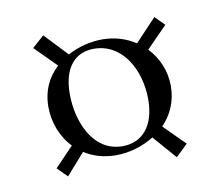

<svg xmlns="http://www.w3.org/2000/svg" viewBox="-49 -425 512 445"><g transform="rotate(-10 207.0 -202.0)"><path d="M196 -65C227 -65 259 -74 286 -91L334 -36L362 -63L313 -112C335 -135 349 -165 349 -201C349 -237 335 -269 312 -293L361 -343L339 -365L289 -312C266 -327 240 -335 211 -335C184 -335 154 -328 129 -314L78 -368L50 -343L100 -293C76 -271 61 -241 61 -202C61 -167 74 -131 99 -105L55 -59L78 -36L122 -86C142 -73 167 -65 196 -65ZM215 -83C145 -83 115 -159 115 -223C115 -287 145 -317 188 -317C255 -317 292 -249 292 -180C292 -117 261 -83 215 -83Z"/></g></svg>

Font: Cormorant Garamond
Style: Regular
Weight: 400
Designer: Christian Thalmann (Catharsis Fonts)
Foundry: Catharsis Fonts
Version: Version 4.002;Glyphs 3.4 (3410)